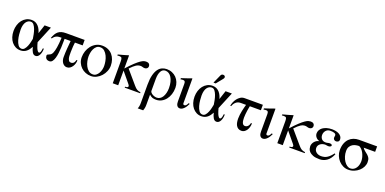

<svg xmlns="http://www.w3.org/2000/svg" viewBox="-9 -1610 5568 2776"><g transform="rotate(20 2775.5 -222.5)"><path d="M521 -129Q521 -100 515.5 -75Q510 -50 500 -31Q490 -12 475.5 -1Q461 10 442 10Q411 10 392 -20.5Q373 -51 362 -100Q349 -76 334 -56Q319 -36 301 -21.5Q283 -7 260 1.5Q237 10 208 10Q167 10 133 -7.5Q99 -25 74 -55.5Q49 -86 35 -129Q21 -172 21 -223Q21 -271 34.5 -314Q48 -357 73.5 -389.5Q99 -422 135 -441Q171 -460 217 -460Q250 -460 275.5 -447.5Q301 -435 320 -414Q339 -393 351.5 -367Q364 -341 371 -314L416 -450H513L404 -187Q408 -170 415 -146.5Q422 -123 431 -102Q440 -81 451 -66.5Q462 -52 473 -52Q484 -52 492.5 -69Q501 -86 506 -129ZM323 -208Q319 -236 311.5 -274.5Q304 -313 291 -348Q278 -383 259 -407.5Q240 -432 212 -432Q193 -432 175 -423Q157 -414 142.5 -395Q128 -376 119.5 -346Q111 -316 111 -273Q111 -245 115 -202Q119 -159 130.5 -118Q142 -77 163 -47.5Q184 -18 217 -18Q243 -18 261.5 -40Q280 -62 292.5 -93Q305 -124 312 -156Q319 -188 323 -208Z M1035 -137Q1035 -113 1027.5 -87Q1020 -61 1005.5 -39.5Q991 -18 970.5 -4Q950 10 923 10Q902 10 885 0Q868 -10 856 -26.5Q844 -43 837.5 -65.5Q831 -88 831 -112Q831 -178 836.5 -245.5Q842 -313 847 -366H754Q753 -347 753 -311Q753 -275 751 -233Q749 -191 744 -147Q739 -103 728.5 -67Q718 -31 700.5 -8.5Q683 14 657 14Q622 14 606 -5Q590 -24 590 -50Q590 -66 613 -73Q628 -78 643.5 -88Q659 -98 671.5 -127.5Q684 -157 693.5 -213Q703 -269 708 -366Q687 -366 668.5 -364.5Q650 -363 634.5 -357Q619 -351 605 -339.5Q591 -328 578 -309H562Q575 -345 590.5 -371.5Q606 -398 627 -415.5Q648 -433 677 -441.5Q706 -450 746 -450H1032V-366H913Q910 -345 906.5 -304Q903 -263 903 -218Q903 -192 903.5 -166.5Q904 -141 909 -122Q914 -103 924.5 -88Q935 -73 958 -73Q966 -73 975 -75.5Q984 -78 992.5 -84.5Q1001 -91 1008 -103.5Q1015 -116 1020 -137Z M1515 -228Q1515 -184 1497.5 -141.5Q1480 -99 1450 -65.5Q1420 -32 1379.5 -11Q1339 10 1294 10Q1249 10 1209.5 -6Q1170 -22 1140.5 -50.5Q1111 -79 1094 -118Q1077 -157 1077 -202Q1077 -250 1092.5 -296Q1108 -342 1137 -378.5Q1166 -415 1207.5 -437.5Q1249 -460 1301 -460Q1352 -460 1392 -442Q1432 -424 1459 -392.5Q1486 -361 1500.5 -319Q1515 -277 1515 -228ZM1426 -191Q1426 -223 1418.5 -264Q1411 -305 1393.5 -341.5Q1376 -378 1348.5 -403Q1321 -428 1281 -428Q1248 -428 1226 -409Q1204 -390 1190.5 -362Q1177 -334 1171.5 -302Q1166 -270 1166 -244Q1166 -213 1174 -174.5Q1182 -136 1199.5 -102Q1217 -68 1244.5 -45Q1272 -22 1311 -22Q1341 -22 1362.5 -39Q1384 -56 1398.5 -81.5Q1413 -107 1419.5 -136.5Q1426 -166 1426 -191Z M1812 0V-15H1821Q1839 -15 1849 -21.5Q1859 -28 1859 -39Q1859 -49 1843 -68L1712 -227V0H1628V-341Q1628 -377 1619.5 -389.5Q1611 -402 1585 -402Q1577 -402 1570 -401.5Q1563 -401 1553 -400V-416L1583 -424Q1605 -430 1622 -434.5Q1639 -439 1653.5 -443.5Q1668 -448 1680.5 -451.5Q1693 -455 1708 -460L1712 -458V-258Q1775 -328 1819 -368.5Q1863 -409 1893 -429.5Q1923 -450 1942.5 -455Q1962 -460 1977 -460Q2006 -460 2021 -446Q2036 -432 2036 -412Q2036 -398 2031 -388.5Q2026 -379 2018.5 -373.5Q2011 -368 2002.5 -365.5Q1994 -363 1986 -363Q1969 -363 1953.5 -368.5Q1938 -374 1922 -374Q1887 -374 1854 -353Q1821 -332 1771 -279L1944 -77Q1971 -45 1993 -32Q2015 -19 2049 -15V0Z M2107 -152Q2107 -242 2122.5 -301.5Q2138 -361 2164 -396Q2190 -431 2224 -445.5Q2258 -460 2295 -460Q2339 -460 2377 -444Q2415 -428 2442.5 -400Q2470 -372 2486 -332.5Q2502 -293 2502 -247Q2502 -193 2486.5 -146Q2471 -99 2443.5 -64.5Q2416 -30 2378.5 -10Q2341 10 2296 10Q2264 10 2241 2.5Q2218 -5 2191 -30V131Q2191 158 2185.5 182Q2180 206 2175 217H2091Q2107 183 2107 132ZM2191 -88Q2191 -77 2200.5 -65Q2210 -53 2225 -43.5Q2240 -34 2258.5 -28Q2277 -22 2295 -22Q2322 -22 2344.5 -36Q2367 -50 2382.5 -75.5Q2398 -101 2407 -136Q2416 -171 2416 -212Q2416 -264 2405.5 -305Q2395 -346 2377 -374.5Q2359 -403 2335 -417.5Q2311 -432 2283 -432Q2238 -432 2214.5 -388.5Q2191 -345 2191 -273Z M2775 -99Q2766 -81 2755 -61.5Q2744 -42 2729.5 -26.5Q2715 -11 2698 -0.5Q2681 10 2662 10Q2645 10 2633.5 2.5Q2622 -5 2615 -17.5Q2608 -30 2605.5 -46Q2603 -62 2603 -78V-344Q2603 -372 2595 -382.5Q2587 -393 2570 -393Q2563 -393 2552.5 -392.5Q2542 -392 2528 -389V-407Q2567 -419 2605.5 -432.5Q2644 -446 2683 -460L2687 -456V-79Q2687 -71 2691.5 -63.5Q2696 -56 2707 -56Q2723 -56 2733 -66Q2743 -76 2760 -107Z M3052 -639Q3057 -650 3065.5 -656Q3074 -662 3090 -662Q3100 -662 3110 -655Q3120 -648 3120 -633Q3120 -624 3112.5 -613Q3105 -602 3093 -588L3027 -507H2993ZM3305 -129Q3305 -100 3299.5 -75Q3294 -50 3284 -31Q3274 -12 3259.5 -1Q3245 10 3226 10Q3195 10 3176 -20.5Q3157 -51 3146 -100Q3133 -76 3118 -56Q3103 -36 3085 -21.5Q3067 -7 3044 1.5Q3021 10 2992 10Q2951 10 2917 -7.5Q2883 -25 2858 -55.5Q2833 -86 2819 -129Q2805 -172 2805 -223Q2805 -271 2818.5 -314Q2832 -357 2857.5 -389.5Q2883 -422 2919 -441Q2955 -460 3001 -460Q3034 -460 3059.5 -447.5Q3085 -435 3104 -414Q3123 -393 3135.5 -367Q3148 -341 3155 -314L3200 -450H3297L3188 -187Q3192 -170 3199 -146.5Q3206 -123 3215 -102Q3224 -81 3235 -66.5Q3246 -52 3257 -52Q3268 -52 3276.5 -69Q3285 -86 3290 -129ZM3107 -208Q3103 -236 3095.5 -274.5Q3088 -313 3075 -348Q3062 -383 3043 -407.5Q3024 -432 2996 -432Q2977 -432 2959 -423Q2941 -414 2926.5 -395Q2912 -376 2903.5 -346Q2895 -316 2895 -273Q2895 -245 2899 -202Q2903 -159 2914.5 -118Q2926 -77 2947 -47.5Q2968 -18 3001 -18Q3027 -18 3045.5 -40Q3064 -62 3076.5 -93Q3089 -124 3096 -156Q3103 -188 3107 -208Z M3604 -366Q3602 -356 3598 -336Q3594 -316 3590.5 -291Q3587 -266 3584 -237.5Q3581 -209 3581 -182Q3581 -160 3583.5 -140Q3586 -120 3592 -105Q3598 -90 3608.5 -81.5Q3619 -73 3634 -73Q3659 -73 3677.5 -91Q3696 -109 3703 -143H3718Q3718 -113 3710 -85.5Q3702 -58 3688 -37Q3674 -16 3654 -3Q3634 10 3609 10Q3579 10 3559 -3Q3539 -16 3527 -37.5Q3515 -59 3510.5 -86.5Q3506 -114 3506 -142Q3506 -171 3510 -201.5Q3514 -232 3520 -261.5Q3526 -291 3533 -318Q3540 -345 3546 -366H3464Q3422 -366 3393 -341.5Q3364 -317 3350 -276H3335Q3339 -301 3351 -331.5Q3363 -362 3383 -388Q3403 -414 3430.5 -432Q3458 -450 3494 -450H3774V-366Z M4053 -99Q4044 -81 4033 -61.5Q4022 -42 4007.5 -26.5Q3993 -11 3976 -0.5Q3959 10 3940 10Q3923 10 3911.5 2.5Q3900 -5 3893 -17.5Q3886 -30 3883.5 -46Q3881 -62 3881 -78V-344Q3881 -372 3873 -382.5Q3865 -393 3848 -393Q3841 -393 3830.5 -392.5Q3820 -392 3806 -389V-407Q3845 -419 3883.5 -432.5Q3922 -446 3961 -460L3965 -456V-79Q3965 -71 3969.5 -63.5Q3974 -56 3985 -56Q4001 -56 4011 -66Q4021 -76 4038 -107Z M4344 0V-15H4353Q4371 -15 4381 -21.5Q4391 -28 4391 -39Q4391 -49 4375 -68L4244 -227V0H4160V-341Q4160 -377 4151.5 -389.5Q4143 -402 4117 -402Q4109 -402 4102 -401.5Q4095 -401 4085 -400V-416L4115 -424Q4137 -430 4154 -434.5Q4171 -439 4185.5 -443.5Q4200 -448 4212.5 -451.5Q4225 -455 4240 -460L4244 -458V-258Q4307 -328 4351 -368.5Q4395 -409 4425 -429.5Q4455 -450 4474.5 -455Q4494 -460 4509 -460Q4538 -460 4553 -446Q4568 -432 4568 -412Q4568 -398 4563 -388.5Q4558 -379 4550.5 -373.5Q4543 -368 4534.5 -365.5Q4526 -363 4518 -363Q4501 -363 4485.5 -368.5Q4470 -374 4454 -374Q4419 -374 4386 -353Q4353 -332 4303 -279L4476 -77Q4503 -45 4525 -32Q4547 -19 4581 -15V0Z M5004 -136Q4970 -57 4919.5 -23.5Q4869 10 4812 10Q4747 10 4709.5 -5Q4672 -20 4652.5 -41Q4633 -62 4627.5 -84.5Q4622 -107 4622 -122Q4622 -142 4630 -161Q4638 -180 4651.5 -195.5Q4665 -211 4683 -221.5Q4701 -232 4722 -235Q4686 -246 4665.5 -271.5Q4645 -297 4645 -329Q4645 -354 4657.5 -378Q4670 -402 4694.5 -420Q4719 -438 4755.5 -449Q4792 -460 4839 -460Q4864 -460 4891.5 -455Q4919 -450 4942 -438Q4965 -426 4980 -406Q4995 -386 4995 -357Q4995 -336 4980 -325.5Q4965 -315 4948 -315Q4930 -315 4917 -326.5Q4904 -338 4904 -357Q4904 -371 4906 -377Q4908 -383 4908 -391Q4908 -411 4885.5 -421Q4863 -431 4821 -431Q4778 -431 4753 -402Q4728 -373 4728 -334Q4728 -299 4749 -274Q4770 -249 4812 -249Q4823 -249 4830.5 -250.5Q4838 -252 4844.5 -253.5Q4851 -255 4857.5 -256.5Q4864 -258 4873 -258Q4893 -258 4902 -251.5Q4911 -245 4911 -237Q4911 -227 4899 -219Q4887 -211 4863 -211Q4850 -211 4842.5 -214Q4835 -217 4819 -217Q4802 -217 4783.5 -212Q4765 -207 4749 -196.5Q4733 -186 4722.5 -169.5Q4712 -153 4712 -129Q4712 -107 4721 -90.5Q4730 -74 4745 -62.5Q4760 -51 4778.5 -45.5Q4797 -40 4817 -40Q4873 -40 4913 -67Q4953 -94 4990 -145Z M5356 -366Q5374 -339 5395.5 -323Q5417 -307 5436 -290.5Q5455 -274 5468 -251.5Q5481 -229 5481 -188Q5481 -151 5463.5 -115.5Q5446 -80 5415 -52Q5384 -24 5342.5 -7Q5301 10 5253 10Q5210 10 5172 -8.5Q5134 -27 5105.5 -58Q5077 -89 5060 -130Q5043 -171 5043 -215Q5043 -276 5060 -320Q5077 -364 5106 -393Q5135 -422 5173 -436Q5211 -450 5253 -450H5532V-366ZM5391 -171Q5391 -201 5382.5 -232Q5374 -263 5360 -290Q5346 -317 5327 -337Q5308 -357 5287 -366Q5265 -366 5238.5 -361Q5212 -356 5188.5 -342Q5165 -328 5149 -302Q5133 -276 5133 -234Q5133 -191 5145.5 -152Q5158 -113 5178 -83Q5198 -53 5223.5 -35.5Q5249 -18 5275 -18Q5305 -18 5326.5 -31.5Q5348 -45 5362.5 -66.5Q5377 -88 5384 -115.5Q5391 -143 5391 -171Z"/></g></svg>

Font: STIXGeneralUnicodeRegular
Style: Regular
Weight: 400
Designer: MicroPress Inc., with final additions and corrections provided by Coen Hoffman, Elsevier (retired)
Version: Version 1.1.0